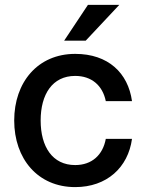

<svg xmlns="http://www.w3.org/2000/svg" viewBox="-20 -752 587 784"><path d="M287 12C416 12 503 -68 519 -185H412C400 -119 355 -78 287 -78C194 -78 146 -153 146 -260C146 -367 194 -442 287 -442C354 -442 399 -403 412 -339H519C503 -454 422 -532 287 -532C134 -532 38 -416 38 -260C38 -104 134 12 287 12ZM242 -586H330L467 -732H339Z"/></svg>

Font: Aspekta 500
Style: Regular
Weight: 500
Designer: Ivo Dolenc
Version: Version 2.100